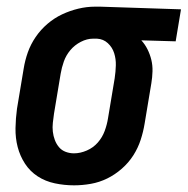

<svg xmlns="http://www.w3.org/2000/svg" viewBox="-20 -548 563 576"><path d="M202 8Q173 8 144.5 2Q116 -4 93 -19Q70 -34 55 -57Q40 -80 33 -107Q26 -134 26.5 -163.5Q27 -193 31 -222L51 -342Q55 -367 63.5 -391Q72 -415 87 -437Q102 -459 122.5 -476.5Q143 -494 166.5 -505Q190 -516 215 -522Q240 -528 265 -528H281L523 -520L507 -424L404 -427Q415 -415 422.5 -400Q430 -385 434 -368.5Q438 -352 437.5 -334Q437 -316 434 -298L414 -178Q410 -153 402 -128.5Q394 -104 380 -82Q366 -60 345.5 -42Q325 -24 301.5 -12.5Q278 -1 252.5 3.5Q227 8 202 8ZM202 -88Q221 -88 240.5 -96.5Q260 -105 273.5 -120.5Q287 -136 294 -155Q301 -174 304 -193L324 -313Q327 -333 327.5 -352Q328 -371 322.5 -388.5Q317 -406 303.5 -418.5Q290 -431 271 -432H259Q241 -432 222.5 -422.5Q204 -413 191 -397.5Q178 -382 171.5 -363.5Q165 -345 162 -327L142 -207Q140 -193 138.5 -179.5Q137 -166 138.5 -153Q140 -140 144.5 -128Q149 -116 157 -106.5Q165 -97 177 -92.5Q189 -88 202 -88Z"/></svg>

Font: Iosevka Oblique
Style: Bold
Weight: 700
Italic angle: -9°
Monospace: yes
Designer: Belleve Invis
Foundry: Belleve Invis
Version: Version 32.5.0; ttfautohint (v1.8.4)